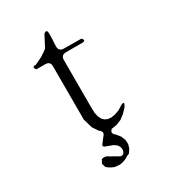

<svg xmlns="http://www.w3.org/2000/svg" viewBox="-187 -708 874 973"><g transform="rotate(-30 250.0 -221.0)"><path d="M382.8 -93.8Q409.2 -105.5 390.6 -76.2L367.2 -50.8L340.8 -30.3L310.5 -17.6L279.3 -12.7Q257.8 4.9 284.2 24.4L301.8 46.9L311.5 72.3L312.5 96.7L305.7 118.2L292 139.6L277.3 145.5L264.6 153.3L251 159.2L237.3 163.1L222.7 165L209 164.1L194.3 162.1L180.7 156.2L167 148.4L154.3 138.7L147.5 116.2L159.2 94.7Q181.6 87.9 199.2 102.5L244.1 127.9Q253.9 133.8 264.6 127.9L271.5 118.2L274.4 107.4L273.4 95.7L269.5 85L261.7 74.2L246.1 63.5L202.1 46.9Q190.4 40 200.2 29.3L219.7 3.9L227.5 -5.9Q239.3 -22.5 216.8 -38.1L195.3 -70.3L179.7 -124V-436.5Q179.7 -464.8 150.4 -464.8H99.6Q80.1 -486.3 108.4 -486.3L118.2 -491.2L131.8 -497.1L154.3 -508.8L181.6 -527.3L190.4 -535.2L224.6 -600.6Q245.1 -618.2 246.1 -589.8L245.1 -549.8L244.1 -537.1L243.2 -515.6Q243.2 -486.3 272.5 -486.3L374 -485.4Q394.5 -464.8 365.2 -464.8H272.5Q243.2 -464.8 243.2 -435.5V-166L244.1 -127.9L250 -101.6L259.8 -83L271.5 -72.3L287.1 -65.4L306.6 -63.5L329.1 -67.4L354.5 -76.2Z"/></g></svg>

Font: B2 Hana
Style: Regular
Weight: 500
Version: 2020-08-05; (max)